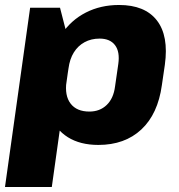

<svg xmlns="http://www.w3.org/2000/svg" viewBox="-24 -571 717 771"><path d="M371 11Q298 11 248.5 -20Q199 -51 177.5 -108.5Q156 -166 166 -244L174 -298Q186 -377 223.5 -433.5Q261 -490 320.5 -520.5Q380 -551 454 -551Q558 -551 606 -489Q654 -427 638 -311L626 -229Q610 -113 543.5 -51Q477 11 371 11ZM97 -540H217L261 -369L184 180H-4ZM335 -123Q377 -123 404.5 -149.5Q432 -176 438 -224L451 -314Q458 -363 438 -389.5Q418 -416 376 -416Q342 -416 315.5 -401.5Q289 -387 272.5 -360.5Q256 -334 251 -296L243 -244Q235 -187 259.5 -155Q284 -123 335 -123Z"/></svg>

Font: Pathway Extreme SemiCondensed ExtraBold
Style: Italic
Weight: 800
Width: 4
Italic angle: -8°
Version: Version 1.001;gftools[0.9.26]